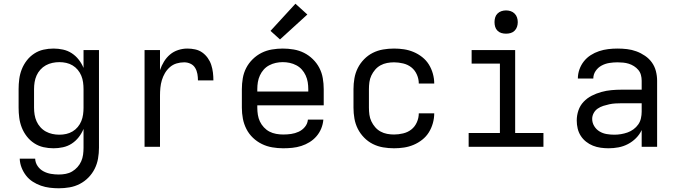

<svg xmlns="http://www.w3.org/2000/svg" viewBox="-20 -789 3640 1032"><path d="M296 223Q272 223 247.5 220Q223 217 200 209Q177 201 156 187.5Q135 174 120 154.5Q105 135 96 112Q87 89 86 64H169Q170 86 182.5 104Q195 122 214 132Q233 142 254 145.5Q275 149 296 149Q315 149 333.5 145.5Q352 142 368 132.5Q384 123 396.5 109Q409 95 416.5 78Q424 61 426.5 42.5Q429 24 429 5V-96Q419 -72 403 -51.5Q387 -31 365.5 -17Q344 -3 318.5 2.5Q293 8 268 8Q240 8 213.5 2Q187 -4 164 -19Q141 -34 124 -56Q107 -78 97 -103.5Q87 -129 83.5 -156Q80 -183 80 -210V-310Q80 -337 83.5 -364Q87 -391 97 -416.5Q107 -442 124 -464Q141 -486 164 -501Q187 -516 213.5 -522Q240 -528 268 -528Q293 -528 318.5 -522.5Q344 -517 365.5 -503Q387 -489 403 -468.5Q419 -448 429 -424V-520H512V5Q512 34 507 63Q502 92 489 118Q476 144 455.5 165Q435 186 409 199.5Q383 213 354 218Q325 223 296 223ZM299 -65Q318 -65 336 -69Q354 -73 370 -82.5Q386 -92 398 -106.5Q410 -121 417 -138Q424 -155 426.5 -173.5Q429 -192 429 -210V-310Q429 -328 426.5 -346.5Q424 -365 417 -382Q410 -399 398 -413.5Q386 -428 370 -437.5Q354 -447 336 -451Q318 -455 299 -455Q280 -455 261.5 -451Q243 -447 226.5 -438Q210 -429 197 -414.5Q184 -400 176.5 -383Q169 -366 166 -347.5Q163 -329 163 -310V-210Q163 -191 166 -172.5Q169 -154 176.5 -137Q184 -120 197 -105.5Q210 -91 226.5 -82Q243 -73 261.5 -69Q280 -65 299 -65Z M757 0V-520H840V-412Q848 -436 861.5 -458Q875 -480 894 -496Q913 -512 937.5 -520Q962 -528 987 -528Q1008 -528 1029 -523.5Q1050 -519 1067 -507Q1084 -495 1096.5 -477.5Q1109 -460 1115.5 -440Q1122 -420 1124.5 -399Q1127 -378 1127 -357H1044Q1044 -374 1041 -391.5Q1038 -409 1029 -424Q1020 -439 1004 -446.5Q988 -454 970 -454Q949 -454 929 -448Q909 -442 893 -428Q877 -414 866.5 -396Q856 -378 850 -358Q844 -338 842 -317Q840 -296 840 -276V0Z M1502 8Q1473 8 1443.5 3Q1414 -2 1387.5 -15Q1361 -28 1339.5 -48.5Q1318 -69 1304.5 -95.5Q1291 -122 1285.5 -151Q1280 -180 1280 -210V-310Q1280 -339 1285 -368.5Q1290 -398 1303.5 -424Q1317 -450 1338.5 -471Q1360 -492 1386 -505Q1412 -518 1441.5 -523Q1471 -528 1500 -528Q1529 -528 1558.5 -523Q1588 -518 1614 -505Q1640 -492 1661.5 -471Q1683 -450 1696.5 -424Q1710 -398 1715 -368.5Q1720 -339 1720 -310V-223H1363V-210Q1363 -191 1366 -172Q1369 -153 1377 -136Q1385 -119 1398.5 -104.5Q1412 -90 1428.5 -81.5Q1445 -73 1464 -69.5Q1483 -66 1502 -66Q1524 -66 1545 -69Q1566 -72 1585.5 -81Q1605 -90 1619 -107Q1633 -124 1635 -146H1718Q1716 -121 1706.5 -98Q1697 -75 1681 -56.5Q1665 -38 1644 -25Q1623 -12 1599.5 -4.5Q1576 3 1551.5 5.5Q1527 8 1502 8ZM1363 -297H1637V-310Q1637 -329 1634 -347.5Q1631 -366 1623 -383.5Q1615 -401 1602.5 -415Q1590 -429 1573 -438Q1556 -447 1537.5 -451Q1519 -455 1500 -455Q1481 -455 1462.5 -451Q1444 -447 1427 -438Q1410 -429 1397.5 -415Q1385 -401 1377 -383.5Q1369 -366 1366 -347.5Q1363 -329 1363 -310ZM1485 -577 1434 -623 1568 -769 1632 -711Z M2098 8Q2068 8 2039 3Q2010 -2 1984 -15Q1958 -28 1937 -49.5Q1916 -71 1903 -97Q1890 -123 1885 -152Q1880 -181 1880 -210V-310Q1880 -339 1885 -368Q1890 -397 1903 -423Q1916 -449 1937 -470.5Q1958 -492 1984 -505Q2010 -518 2039 -523Q2068 -528 2098 -528Q2125 -528 2151.5 -524Q2178 -520 2203 -509.5Q2228 -499 2249.5 -482Q2271 -465 2285 -442.5Q2299 -420 2306.5 -393.5Q2314 -367 2314 -340Q2314 -340 2314 -340Q2314 -340 2314 -340H2231Q2231 -340 2231 -340Q2231 -340 2231 -340Q2231 -365 2220.5 -388.5Q2210 -412 2191 -427Q2172 -442 2147 -448Q2122 -454 2098 -454Q2079 -454 2060.5 -450.5Q2042 -447 2025.5 -438Q2009 -429 1996.5 -414.5Q1984 -400 1976 -383Q1968 -366 1965.5 -347.5Q1963 -329 1963 -310V-210Q1963 -191 1965.5 -172.5Q1968 -154 1976 -137Q1984 -120 1996.5 -105.5Q2009 -91 2025.5 -82Q2042 -73 2060.5 -69.5Q2079 -66 2098 -66Q2122 -66 2147 -72Q2172 -78 2191 -93Q2210 -108 2220.5 -131.5Q2231 -155 2231 -180Q2231 -180 2231 -180Q2231 -180 2231 -180H2314Q2314 -180 2314 -180Q2314 -180 2314 -180Q2314 -153 2306.5 -126.5Q2299 -100 2285 -77.5Q2271 -55 2249.5 -38Q2228 -21 2203 -10.5Q2178 0 2151.5 4Q2125 8 2098 8Z M2499 0V-74H2667V-447H2515V-520H2749V-74H2901V0ZM2700 -608Q2687 -608 2675 -611.5Q2663 -615 2654 -624Q2645 -633 2641.5 -645Q2638 -657 2638 -670Q2638 -683 2641.5 -695Q2645 -707 2654 -716Q2663 -725 2675 -729Q2687 -733 2700 -733Q2713 -733 2725 -729Q2737 -725 2746 -716Q2755 -707 2759 -695Q2763 -683 2763 -670Q2763 -657 2759 -645Q2755 -633 2746 -624Q2737 -615 2725 -611.5Q2713 -608 2700 -608Z M3251 8Q3230 8 3208.5 5Q3187 2 3167 -6Q3147 -14 3130 -27.5Q3113 -41 3101.5 -59Q3090 -77 3085 -98Q3080 -119 3080 -141Q3080 -169 3089 -195.5Q3098 -222 3117 -242Q3136 -262 3160.5 -274.5Q3185 -287 3212 -294.5Q3239 -302 3266.5 -304.5Q3294 -307 3321 -307H3429V-355Q3429 -371 3425 -386Q3421 -401 3411 -413Q3401 -425 3387.5 -433.5Q3374 -442 3359.5 -446.5Q3345 -451 3329.5 -452.5Q3314 -454 3299 -454Q3277 -454 3255 -450.5Q3233 -447 3213.5 -436.5Q3194 -426 3181.5 -407.5Q3169 -389 3169 -367Q3169 -367 3169 -367Q3169 -367 3169 -367H3086Q3086 -367 3086 -367Q3086 -367 3086 -367Q3086 -392 3094.5 -416Q3103 -440 3118.5 -459.5Q3134 -479 3155 -492.5Q3176 -506 3200 -514Q3224 -522 3249 -525Q3274 -528 3299 -528Q3325 -528 3350.5 -525Q3376 -522 3400.5 -513Q3425 -504 3447 -489Q3469 -474 3484 -453Q3499 -432 3505.5 -406.5Q3512 -381 3512 -355V0H3429V-90Q3418 -66 3398.5 -46.5Q3379 -27 3355 -14.5Q3331 -2 3304.5 3Q3278 8 3251 8ZM3282 -65Q3300 -65 3318 -68Q3336 -71 3353 -77Q3370 -83 3385 -94Q3400 -105 3410.5 -120Q3421 -135 3425 -153Q3429 -171 3429 -189V-234H3321Q3305 -234 3288 -233Q3271 -232 3255 -228.5Q3239 -225 3223 -220Q3207 -215 3193 -205.5Q3179 -196 3171 -181Q3163 -166 3163 -150Q3163 -129 3174 -111Q3185 -93 3202.5 -82.5Q3220 -72 3240.5 -68.5Q3261 -65 3282 -65Z"/></svg>

Font: Iosevka Custom Extended
Style: Regular
Weight: 400
Width: 7
Monospace: yes
Designer: Belleve Invis
Foundry: Belleve Invis
Version: Version 11.2.4; ttfautohint (v1.8.4)